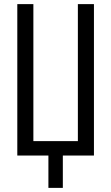

<svg xmlns="http://www.w3.org/2000/svg" viewBox="-20 -755 540 932"><path d="M215 157V0H64V-735H142V-70H358V-735H436V0H285V157Z"/></svg>

Font: Moesevka
Style: Regular
Weight: 400
Monospace: yes
Designer: Belleve Invis
Foundry: Belleve Invis
Version: Version 32.5.0; ttfautohint (v1.8.4)